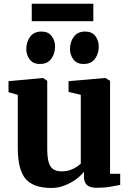

<svg xmlns="http://www.w3.org/2000/svg" viewBox="-20 -972 679 1004"><path d="M485.5 10Q450.5 10 434.8 -4.5Q419 -19 419 -48V-74Q403.5 -53.5 376.8 -34Q350 -14.5 317 -1.8Q284 11 249.5 11Q154 11 113.5 -37.2Q73 -85.5 73 -197.5V-476L24.5 -490V-547.5L203 -564H205L227 -549.5V-195.5Q227 -151.5 234 -125.5Q241 -99.5 257.5 -87.8Q274 -76 303 -76Q327.5 -76 346.5 -82.8Q365.5 -89.5 379.8 -98.8Q394 -108 402.5 -116.5V-476L338.5 -491.5V-547.5L527.5 -564H531.5L555.5 -549.5V-63.5L608.5 -63V-5Q590 -1.5 558.2 4.2Q526.5 10 485.5 10ZM188 -637.5Q153 -637.5 135.2 -661.2Q117.5 -685 117.5 -715Q117.5 -752.5 137.5 -779.8Q157.5 -807 196.5 -807H197.5Q232.5 -807 250.2 -783.2Q268 -759.5 268 -729Q268 -692 248.2 -664.8Q228.5 -637.5 189 -637.5ZM416.5 -637.5Q381.5 -637.5 363.8 -661.2Q346 -685 346 -715Q346 -752.5 366 -779.8Q386 -807 425 -807H426Q461 -807 478.8 -783.2Q496.5 -759.5 496.5 -729Q496.5 -692 476.8 -664.8Q457 -637.5 417.5 -637.5ZM468 -952.5V-861H146V-952.5Z"/></svg>

Font: Merriweather 28pt ExtraBold
Style: Regular
Weight: 800
Version: Version 2.100